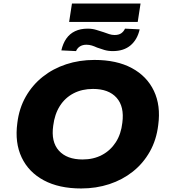

<svg xmlns="http://www.w3.org/2000/svg" viewBox="-20 -1055 960 1086"><path d="M439 11Q314 11 228 -35Q142 -81 102.5 -164.5Q63 -248 78 -359Q88 -442 125.5 -508Q163 -574 221.5 -620.5Q280 -667 354.5 -691.5Q429 -716 514 -716Q640 -716 725.5 -670Q811 -624 850.5 -541Q890 -458 875 -348Q865 -264 827.5 -197.5Q790 -131 731.5 -84.5Q673 -38 598.5 -13.5Q524 11 439 11ZM447 -153Q509 -153 557 -178.5Q605 -204 635 -250.5Q665 -297 672 -361Q684 -452 639.5 -502Q595 -552 506 -552Q444 -552 396 -527Q348 -502 318.5 -455.5Q289 -409 281 -344Q268 -253 313 -203Q358 -153 447 -153ZM371 -931 387 -1035H775L759 -931ZM618 -766Q592 -766 570 -772.5Q548 -779 529 -786Q514 -793 499.5 -797.5Q485 -802 469 -802Q448 -802 433 -793Q418 -784 410 -766L327 -770Q336 -809 355 -836.5Q374 -864 404.5 -878.5Q435 -893 476 -893Q502 -893 524.5 -886Q547 -879 566 -873Q582 -867 597.5 -862Q613 -857 628 -857Q652 -857 666 -867Q680 -877 687 -893L770 -889Q757 -831 718.5 -798.5Q680 -766 618 -766Z"/></svg>

Font: Nunito Sans 10pt SemiExpanded Black
Style: Italic
Weight: 900
Width: 6
Italic angle: -9°
Designer: Vernon Adams
Foundry: Vernon Adams
Version: Version 3.101;gftools[0.9.27]